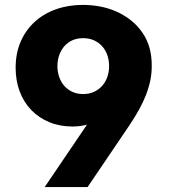

<svg xmlns="http://www.w3.org/2000/svg" viewBox="-20 -757 691 777"><path d="M315.3 -737.2Q350.1 -737.2 384.4 -730.8Q418.7 -724.4 449.9 -710.8Q481.2 -697.1 508.2 -676.1Q535.2 -655.2 555.8 -625.7Q594.8 -570.3 594.1 -489.3Q594.1 -459.5 588.1 -430.6Q582 -401.6 570.7 -372.5Q559.3 -343.4 542.8 -313.6Q526.3 -283.7 505 -251.8L334.5 0H160.9L332 -252.5Q318.5 -248.9 304 -247Q289.4 -245 273.4 -245Q221.9 -245 179.5 -262.6Q137.1 -280.2 106.7 -311.6Q76.3 -343 59.8 -386.7Q43.3 -430.4 43.3 -482.6Q43.3 -541.9 63.9 -589Q84.5 -636 120.9 -669Q157.3 -702.1 207 -719.6Q256.7 -737.2 315.3 -737.2ZM212.4 -489.3Q212.4 -466.3 219.5 -445.7Q226.6 -425.1 240.1 -409.6Q253.6 -394.2 272.9 -385.3Q292.3 -376.4 316.4 -376.4Q340.9 -376.4 360.3 -385.3Q379.6 -394.2 393.3 -409.4Q407 -424.7 414.2 -445.3Q421.5 -465.9 421.5 -489.3Q421.5 -512.8 414.4 -533.6Q407.3 -554.3 393.6 -569.6Q380 -584.9 360.4 -593.8Q340.9 -602.6 316.4 -602.6Q291.9 -602.6 272.5 -593.8Q253.2 -584.9 239.9 -569.4Q226.6 -554 219.5 -533.4Q212.4 -512.8 212.4 -489.3Z"/></svg>

Font: Inter P Extra Bold
Style: Regular
Weight: 800
Designer: Rasmus Andersson
Foundry: rsms
Version: Version 3.018;git-588b23468